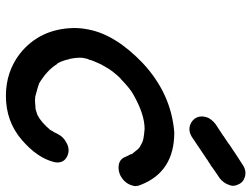

<svg xmlns="http://www.w3.org/2000/svg" viewBox="-118 -692 831 634"><g transform="rotate(90 297.0 -374.5)"><path d="M296 21Q217 21 157 -25Q74 -91 72 -204Q72 -228 77 -252Q94 -341 188 -431Q289 -525 417 -535Q547 -535 590 -424Q594 -415 594 -407Q594 -403 593 -400Q587 -372 559 -357Q546 -351 533 -351Q505 -351 497 -375L488 -393L489 -394L472 -415Q467 -421 452 -428Q444 -434 405 -437Q357 -437 292 -400Q273 -390 242 -360Q241 -358 238 -357Q212 -330 200 -307L192 -293Q178 -263 177 -255Q174 -251 172 -240Q170 -233 170 -223Q170 -209 174 -189L175 -188Q179 -167 189 -149L191 -148Q212 -114 256 -88Q259 -88 260 -87Q261 -86 298 -76L311 -75L340 -77L359 -83Q383 -95 409 -126L411 -130Q417 -139 422 -150Q431 -169 451 -179Q463 -186 476 -186Q482 -186 489 -184Q516 -175 516 -149Q516 -143 514 -136Q500 -82 442 -32Q381 21 296 21ZM528 -657 525 -655H524Q516 -649 507 -644Q505 -643 505 -642Q502 -640 500 -639Q465 -615 430 -592Q418 -585 406 -585Q399 -585 393 -587Q374 -594 367 -610Q364 -618 364 -625Q364 -630 365 -635Q366 -641 369 -648Q379 -666 398 -677Q412 -686 427 -696Q430 -699 434 -701L452 -713L457 -717Q491 -740 527 -763Q539 -770 551 -770Q557 -770 564 -768Q583 -762 589 -745Q593 -737 593 -728Q593 -725 592 -721Q590 -715 587 -708Q577 -689 559 -679Q544 -669 530 -659Z"/></g></svg>

Font: Bad Comic
Style: Italic
Weight: 400
Italic angle: -11°
Designer: GGBotNet
Foundry: GGBotNet
Version: 0.95